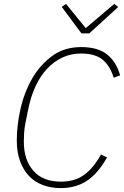

<svg xmlns="http://www.w3.org/2000/svg" viewBox="-20 -951 637 983"><path d="M291 12Q241 12 199.5 -3.5Q158 -19 128.5 -50Q99 -81 82.5 -126.5Q66 -172 66 -231Q66 -309 85 -393.5Q104 -478 144.5 -548.5Q185 -619 247 -664.5Q309 -710 396 -710Q481 -710 528.5 -672Q576 -634 595 -565L562 -553Q545 -611 507 -644Q469 -677 394 -677Q344 -677 300.5 -657Q257 -637 222 -600Q187 -563 162.5 -510.5Q138 -458 125 -394L111 -325Q105 -296 103.5 -271Q102 -246 102 -226Q102 -132 151 -76.5Q200 -21 292 -21Q363 -21 411 -56Q459 -91 497 -160L528 -145Q481 -62 424.5 -25Q368 12 291 12ZM397 -780 296 -916 318 -931 419 -807 565 -931 585 -915 437 -780Z"/></svg>

Font: IBM Plex Sans ExtLt
Style: Italic
Weight: 200
Italic angle: -11°
Designer: Mike Abbink, Paul van der Laan, Pieter van Rosmalen
Foundry: Bold Monday
Version: Version 3.005